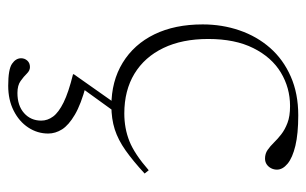

<svg xmlns="http://www.w3.org/2000/svg" viewBox="-160 -326 747 468"><g transform="rotate(90 214.0 -92.5)"><path d="M261.5 -445.5Q306.5 -445.5 335.8 -438.5Q365 -431.5 379.5 -419.5Q394 -407.5 394 -393.5Q394 -386 390.5 -379.2Q387 -372.5 381 -368.5Q375 -364.5 367 -364.5Q355 -364.5 346 -370.8Q337 -377 328.2 -386Q319.5 -395 308 -404Q296.5 -413 280.2 -419.2Q264 -425.5 239 -425.5Q194.5 -425.5 157.2 -403Q120 -380.5 97.8 -336Q75.5 -291.5 75.5 -226Q75.5 -162.5 97.5 -116.8Q119.5 -71 160.2 -46.2Q201 -21.5 257 -21.5Q293.5 -21.5 324.8 -34Q356 -46.5 395.5 -81L403.5 -71Q372.5 -42.5 347 -24.5Q321.5 -6.5 295.8 1.8Q270 10 238.5 10Q178.5 10 133.5 -17.5Q88.5 -45 64.2 -94.8Q40 -144.5 40 -212.5Q40 -260 54.5 -302.2Q69 -344.5 97.2 -376.8Q125.5 -409 167 -427.2Q208.5 -445.5 261.5 -445.5ZM189.5 261.5Q149.5 261.5 136 252.2Q122.5 243 122.5 230Q122.5 221.5 128.2 215Q134 208.5 144 208.5Q152.5 208.5 159.8 216Q167 223.5 177.8 231.2Q188.5 239 207 239Q238 239 256.2 222.8Q274.5 206.5 274.5 181Q274.5 165.5 264.5 152Q254.5 138.5 230.2 126.5Q206 114.5 161.5 103.5V101.5L233 0H254.5L194.5 83L189.5 72Q234.5 84 260 99Q285.5 114 295.8 130.2Q306 146.5 306 164Q306 190.5 291.2 212.8Q276.5 235 250.2 248.2Q224 261.5 189.5 261.5Z"/></g></svg>

Font: Newsreader 24pt ExtraLight
Style: Regular
Weight: 250
Designer: Hugues Gentile
Foundry: Production Type
Version: Version 1.003